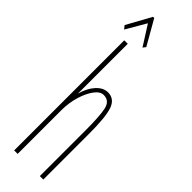

<svg xmlns="http://www.w3.org/2000/svg" viewBox="-289 -822 820 820"><g transform="rotate(45 121.5 -411.5)"><path d="M38 0V-665H59V-364Q70 -406 94 -432.5Q118 -459 146 -459Q185 -459 199.5 -419Q214 -379 214 -277V0H193V-275Q193 -361 185 -399Q177 -437 143 -438Q121 -439 102 -413.5Q83 -388 71 -348Q59 -308 59 -263V0ZM5 -697 -7 -712 54 -823H61L125 -711L115 -698L58 -788Z"/></g></svg>

Font: Inconsolata UltraCondensed ExtraLight
Style: Regular
Weight: 200
Width: 1
Monospace: yes
Designer: Raph Levien, Cyreal, Brenton Simpson
Foundry: Raph Levien, Cyreal, Google
Version: Version 3.100; ttfautohint (v1.8.4.7-5d5b)